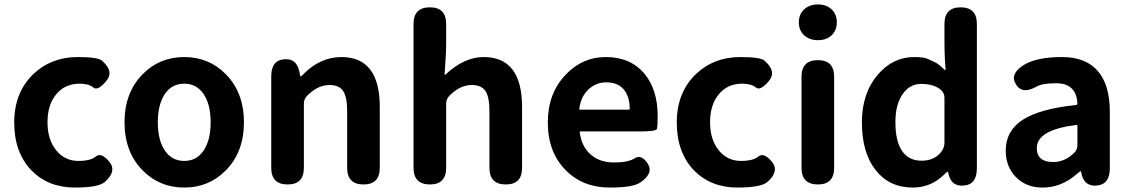

<svg xmlns="http://www.w3.org/2000/svg" viewBox="-20 -831 5091 865"><path d="M317 14Q198 14 122 -63Q44 -144 44 -279Q44 -414 130 -497Q211 -574 330 -574Q420 -574 439 -558Q496 -509 458 -465Q420 -420 400 -437Q380 -454 338 -454Q273 -454 233.5 -406.5Q194 -359 194 -280.5Q194 -202 233 -154Q272 -106 333 -106Q388 -106 412 -126Q436 -146 472 -103Q508 -60 452 -11Q423 14 317 14Z M623 -63Q541 -146 541 -280Q541 -414 623 -497Q699 -574 810 -574Q921 -574 997 -497Q1079 -414 1079 -280Q1079 -146 997 -63Q921 14 810 14Q699 14 623 -63ZM722.5 -153Q754 -106 810 -106Q866 -106 897.5 -153Q929 -200 929 -280Q929 -360 897.5 -407Q866 -454 810 -454Q754 -454 722.5 -407Q691 -360 691 -280Q691 -200 722.5 -153Z M1276 0Q1202 0 1202 -75V-487Q1202 -560 1261 -564Q1321 -569 1331 -496Q1333 -486 1334.5 -486Q1336 -486 1351 -501Q1426 -574 1518 -574Q1691 -574 1691 -349V-75Q1691 0 1618 0Q1544 0 1544 -75V-331Q1544 -395 1525.5 -421.5Q1507 -448 1465 -448Q1433 -448 1405 -432Q1383 -419 1364 -400Q1349 -385 1349 -364V-75Q1349 0 1276 0Z M1917 0Q1843 0 1843 -75V-723Q1843 -798 1917 -798Q1990 -798 1990 -723V-636Q1990 -597 1987 -558L1983 -497Q1983 -492 1987 -495Q2071 -574 2159 -574Q2332 -574 2332 -349V-75Q2332 0 2259 0Q2185 0 2185 -75V-331Q2185 -395 2166.5 -421.5Q2148 -448 2106 -448Q2074 -448 2046 -432Q2024 -419 2005 -400Q1990 -385 1990 -364V-75Q1990 0 1917 0Z M2727 14Q2606 14 2529 -64Q2448 -145 2448 -280Q2448 -411 2529 -495Q2604 -574 2709 -574Q2821 -574 2884 -498Q2943 -427 2943 -307Q2943 -262 2939.5 -250.5Q2936 -239 2868 -239H2596Q2591 -239 2592 -234Q2600 -171 2641 -135Q2682 -99 2746 -99Q2810 -99 2840 -118Q2870 -137 2898 -94Q2926 -51 2865 -9Q2832 14 2727 14ZM2590 -342Q2589 -337 2594 -337H2812Q2817 -337 2817 -342Q2817 -395 2790.5 -427.5Q2764 -460 2711 -460Q2665 -460 2631 -428Q2597 -396 2590 -342Z M3302 14Q3183 14 3107 -63Q3029 -144 3029 -279Q3029 -414 3115 -497Q3196 -574 3315 -574Q3405 -574 3424 -558Q3481 -509 3443 -465Q3405 -420 3385 -437Q3365 -454 3323 -454Q3258 -454 3218.5 -406.5Q3179 -359 3179 -280.5Q3179 -202 3218 -154Q3257 -106 3318 -106Q3373 -106 3397 -126Q3421 -146 3457 -103Q3493 -60 3437 -11Q3408 14 3302 14Z M3665 0Q3591 0 3591 -75V-485Q3591 -560 3665 -560Q3738 -560 3738 -485V-75Q3738 0 3665 0ZM3665 -650Q3627 -650 3603 -672Q3579 -694 3579 -730.5Q3579 -767 3603 -789Q3627 -811 3665 -811Q3703 -811 3726.5 -789Q3750 -767 3750 -730.5Q3750 -694 3726.5 -672Q3703 -650 3665 -650Z M4092 14Q3987 14 3925 -64.5Q3863 -143 3863 -280Q3863 -411 3935 -495Q4003 -574 4098 -574Q4142 -574 4160 -565.5Q4178 -557 4192.5 -550.5Q4207 -544 4236 -516Q4240 -513 4240 -518L4237 -562Q4235 -601 4235 -640V-723Q4235 -798 4308 -798Q4381 -798 4381 -723V-73Q4381 0 4323 5Q4264 11 4252 -53Q4251 -58 4249 -58Q4247 -58 4232 -43Q4173 14 4092 14ZM4220 -146Q4235 -165 4235 -189V-391Q4235 -411 4220 -425Q4189 -453 4130 -453Q4080 -453 4048 -409Q4014 -362 4014 -281Q4014 -195 4044 -151Q4074 -107 4131.5 -107Q4189 -107 4220 -146Z M4677 14Q4603 14 4557 -33Q4511 -80 4511 -152Q4511 -242 4588 -291.5Q4665 -341 4828 -358Q4834 -359 4834 -365Q4829 -456 4738 -456Q4676 -456 4650 -441Q4585 -404 4557 -451Q4528 -498 4592 -538Q4650 -574 4765 -574Q4871 -574 4925.5 -511.5Q4980 -449 4980 -327V-73Q4980 0 4921 5Q4862 10 4851 -55Q4850 -60 4848 -60Q4846 -60 4829 -45Q4760 14 4677 14ZM4725 -101Q4777 -101 4819 -142Q4834 -156 4834 -177V-264Q4834 -269 4829 -268Q4651 -246 4651 -164Q4651 -101 4725 -101Z"/></svg>

Font: Resource Han Rounded KR
Style: Bold
Weight: 700
Designer: Cyano Hao (round all glyphs); Ryoko NISHIZUKA 西塚涼子 (kana, bopomofo & ideographs); Paul D. Hunt (Latin, Greek & Cyrillic)
Foundry: Cyano Hao
Version: 0.990